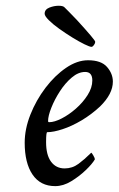

<svg xmlns="http://www.w3.org/2000/svg" viewBox="-20 -631 406 657"><path d="M168.9 5.9Q118.2 5.9 91.3 -33.7Q64.5 -73.2 64.5 -142.6Q64.5 -189.5 84 -238.8Q103.5 -288.1 135.7 -330.6Q168 -373 206.1 -398.9Q244.1 -424.8 281.2 -424.8Q326.2 -424.8 346.2 -401.9Q366.2 -378.9 366.2 -351.6Q366.2 -309.6 322.3 -266.6Q293 -239.3 259.3 -219.2Q225.6 -199.2 194.3 -189Q163.1 -178.7 141.6 -178.7Q137.7 -178.7 137.7 -144.5Q137.7 -100.6 154.8 -77.6Q171.9 -54.7 201.2 -54.7Q227.5 -54.7 248.5 -70.3Q269.5 -85.9 289.1 -105.5L292 -108.4Q293.9 -108.4 299.3 -99.1Q304.7 -89.8 304.7 -85.9Q295.9 -70.3 273.4 -48.8Q251 -27.3 223.6 -10.7Q196.3 5.9 168.9 5.9ZM148.4 -212.9Q166 -212.9 190.9 -225.6Q215.8 -238.3 239.7 -259.3Q263.7 -280.3 279.8 -305.7Q295.9 -331.1 295.9 -355.5Q295.9 -384.8 271.5 -384.8Q248 -384.8 225.6 -365.7Q203.1 -346.7 185.1 -318.8Q167 -291 155.8 -262.7Q144.5 -234.4 144.5 -216.8Q144.5 -212.9 148.4 -212.9ZM293 -470.7Q287.1 -470.7 269 -479.5Q251 -488.3 228 -502.4Q205.1 -516.6 183.1 -532.2Q161.1 -547.9 147 -562Q132.8 -576.2 132.8 -584Q132.8 -598.6 148.9 -605Q165 -611.3 180.7 -611.3Q195.3 -611.3 200.2 -606.4L215.8 -590.8L243.2 -562.5Q305.7 -494.1 305.7 -488.3Q305.7 -482.4 301.3 -476.6Q296.9 -470.7 293 -470.7Z"/></svg>

Font: Crimson Text
Style: Italic
Weight: 400
Italic angle: -11°
Designer: Sebastian Kosch
Foundry: Sebastian Kosch
Version: Version 1.100; ttfautohint (v1.8.4)